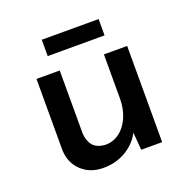

<svg xmlns="http://www.w3.org/2000/svg" viewBox="-108 -664 769 784"><g transform="rotate(-20 276.5 -272.0)"><path d="M213 17Q155 17 118 -18Q81 -53 79 -108V-418H180V-144Q182 -111 199 -91Q216 -71 253 -69Q287 -69 314 -89.5Q341 -110 356.5 -146Q372 -182 372 -227V-418H473V0H382L374 -98L378 -82Q359 -39 314.5 -11Q270 17 213 17ZM154 -561H401V-490H154Z"/></g></svg>

Font: Reem Kufi Fun
Style: Regular
Weight: 400
Designer: Khaled Hosny
Version: Version 1.005